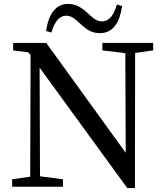

<svg xmlns="http://www.w3.org/2000/svg" viewBox="-20 -952 844 979"><path d="M576 -929C560 -875 538 -843 499 -843C466 -843 443 -872 416 -895C392 -914 368 -932 327 -932C262 -932 227 -877 215 -794L242 -786C258 -840 281 -872 319 -872C351 -872 374 -843 402 -820C425 -800 449 -783 489 -783C557 -783 590 -837 603 -921ZM761 -733H502V-695L619 -681L621 -173L216 -733H47V-695L125 -685L136 -671L134 -51L42 -38V0H301V-38L184 -53L182 -607L629 7H668L669 -682L761 -695Z"/></svg>

Font: Noto Serif CJK JP Medium
Style: Regular
Weight: 500
Designer: Ryoko NISHIZUKA 西塚涼子 (kana & ideographs); Frank Grießhammer (Latin, Greek & Cyrillic); Wenlong ZHANG 张文龙 (bopomofo); San
Foundry: Adobe Systems Incorporated
Version: Version 1.000;PS 1;hotconv 16.6.53;makeotf.lib2.5.65590